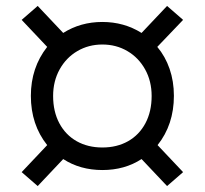

<svg xmlns="http://www.w3.org/2000/svg" viewBox="-20 -676 690 647"><path d="M159 -352.5Q159 -300 180 -260.6Q201 -221.3 238.5 -200.1Q276 -179 325 -179Q374 -179 411.5 -200.1Q449 -221.3 470 -260.6Q491 -300 491 -352.5Q491 -402.6 469 -442.2Q447 -481.8 409.2 -503.9Q371.5 -526 325 -526Q278.5 -526 240.8 -503.9Q203 -481.8 181 -442.2Q159 -402.6 159 -352.5ZM84 -353Q84 -448 139 -518L53 -609L107 -656L193 -565Q251.6 -602 324.8 -602Q398 -602 457 -565L543 -656L597 -609L510 -518Q537 -486 551.5 -444Q566 -402 566 -353Q566 -256 511 -187L597 -96L543 -49L457 -140Q400.2 -103 325.1 -103Q250 -103 193 -140L107 -49L53 -96L139 -187Q84 -256 84 -353Z"/></svg>

Font: Kreadon
Style: Regular
Weight: 400
Designer: kohakuno
Foundry: StudioGnu
Version: Version 1.000;Glyphs 3.1.2 (3151)